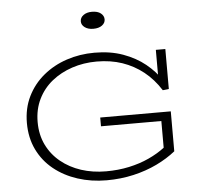

<svg xmlns="http://www.w3.org/2000/svg" viewBox="-61 -991 1121 1068"><g transform="rotate(-5 499.5 -457.5)"><path d="M492 13Q406 13 330.5 -11.5Q255 -36 198 -82Q141 -128 109 -194Q77 -260 77 -343Q77 -425 109.5 -491Q142 -557 199 -604Q256 -651 329.5 -675.5Q403 -700 485 -700Q574 -700 644.5 -674.5Q715 -649 767 -607Q819 -565 852 -514L827 -518V-686H880V-463L846 -459Q806 -522 753 -564Q700 -606 635.5 -628Q571 -650 493 -650Q420 -650 355.5 -628.5Q291 -607 242 -567.5Q193 -528 165 -471Q137 -414 137 -343Q137 -272 164.5 -215.5Q192 -159 241 -119Q290 -79 354 -58Q418 -37 493 -37Q561 -37 621.5 -50Q682 -63 733 -86.5Q784 -110 823 -140V-289H486V-338H880V-115Q834 -78 774 -49Q714 -20 642.5 -3.5Q571 13 492 13ZM491 -833Q462 -833 443.5 -846.5Q425 -860 425 -880Q425 -901 443.5 -914.5Q462 -928 491 -928Q523 -928 540.5 -914Q558 -900 558 -880Q558 -860 540 -846.5Q522 -833 491 -833Z"/></g></svg>

Font: BioRhyme SemiExpanded Light
Style: Regular
Weight: 300
Width: 6
Designer: Aoife Mooney
Foundry: Aoife Mooney Type
Version: Version 1.600;gftools[0.9.33]